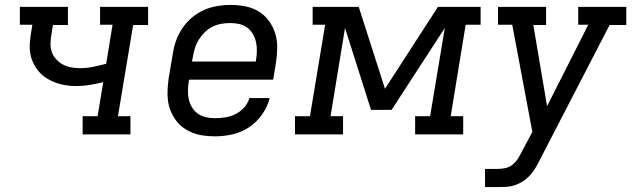

<svg xmlns="http://www.w3.org/2000/svg" viewBox="-20 -548 2590 783"><path d="M317 0V-74H378L401 -213Q373 -206 345.5 -201.5Q318 -197 290 -197Q268 -197 246.5 -200.5Q225 -204 205 -211.5Q185 -219 167.5 -230.5Q150 -242 137 -258Q124 -274 115 -293Q106 -312 103 -333.5Q100 -355 102 -377.5Q104 -400 108 -422L112 -447H61V-520H257V-446H196L190 -410Q187 -391 186 -372.5Q185 -354 191 -337Q197 -320 208.5 -307Q220 -294 235.5 -285.5Q251 -277 269 -273.5Q287 -270 306 -270Q333 -270 360 -275.5Q387 -281 413 -288L439 -447H388V-520H584V-446H523L461 -74H512V0Z M857 8Q834 8 811 5Q788 2 767 -6Q746 -14 728.5 -26.5Q711 -39 698 -56.5Q685 -74 676.5 -94.5Q668 -115 665 -137.5Q662 -160 663.5 -183.5Q665 -207 668 -230L685 -330Q689 -357 698.5 -383.5Q708 -410 724.5 -434Q741 -458 763.5 -477Q786 -496 812.5 -507.5Q839 -519 866.5 -523.5Q894 -528 921 -528Q951 -528 981 -522Q1011 -516 1035.5 -501Q1060 -486 1077 -462.5Q1094 -439 1102.5 -411Q1111 -383 1110.5 -352Q1110 -321 1105 -290L1094 -223H751L750 -218Q747 -199 746.5 -179.5Q746 -160 750 -142.5Q754 -125 763.5 -109.5Q773 -94 787.5 -84Q802 -74 820 -70Q838 -66 857 -66Q878 -66 899.5 -69.5Q921 -73 941 -83Q961 -93 976 -110Q991 -127 997 -148H1080Q1071 -113 1049 -81.5Q1027 -50 995.5 -29Q964 -8 928 0Q892 8 857 8ZM763 -297H1023L1024 -302Q1027 -321 1027.5 -340Q1028 -359 1024 -376.5Q1020 -394 1011 -409.5Q1002 -425 988 -435.5Q974 -446 956 -450Q938 -454 919 -454Q901 -454 883 -451Q865 -448 847.5 -439.5Q830 -431 816 -417.5Q802 -404 791.5 -387.5Q781 -371 775.5 -353.5Q770 -336 767 -318Z M1183 0V-74H1244L1306 -447H1255V-520H1443L1550 -186L1766 -520H1940V-447H1879L1818 -74H1869V0H1673V-74H1734L1794 -434L1577 -100H1493L1387 -434L1328 -74H1379V0Z M1958 215V141H2007Q2024 141 2041 137.5Q2058 134 2071.5 122.5Q2085 111 2094 96Q2103 81 2111 65L2151 -10L2069 -447H2011V-520H2207V-446H2155L2211 -115L2379 -447H2338V-520H2534V-446H2466L2184 99Q2176 116 2166 133Q2156 150 2143.5 164.5Q2131 179 2114.5 190Q2098 201 2080 207Q2062 213 2043.5 214Q2025 215 2007 215Z"/></svg>

Font: Iosevka Etoile Oblique
Style: Regular
Weight: 400
Italic angle: -9°
Designer: Belleve Invis
Foundry: Belleve Invis
Version: Version 15.5.2; ttfautohint (v1.8.4)